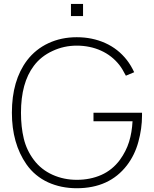

<svg xmlns="http://www.w3.org/2000/svg" viewBox="-20 -958 796 993"><path d="M409.5 -875H347V-937.5H409.5ZM714.5 -375V-360.5Q714.5 -293 695.5 -224Q677 -156 636.5 -103Q545.5 15.5 377 15.5Q336.5 15.5 299 7.8Q261.5 0 228.2 -15.2Q195 -30.5 166.8 -53.8Q138.5 -77 116.5 -108.5Q41.5 -216.5 41.5 -375Q41.5 -542 120 -646Q164 -703.5 230.2 -734.5Q296.5 -765.5 377 -765.5Q457 -765.5 524 -735.5Q591 -705.5 636.5 -647Q657 -620.5 674 -584.5L631 -566.5Q612.5 -602.5 598 -621Q579 -645.5 554.8 -664.5Q530.5 -683.5 502.2 -696.2Q474 -709 442.2 -715.5Q410.5 -722 377 -722Q310.5 -722 252 -694.5Q192 -667 155 -617.5Q88.5 -529.5 88.5 -375Q88.5 -301.5 103 -241.2Q117.5 -181 155 -131Q193 -80.5 252 -54Q310 -28 377 -28Q446.5 -28 503.8 -53.2Q561 -78.5 600 -131Q632.5 -176 647.5 -224.5Q662.5 -273 665.5 -331H463.5V-375Z"/></svg>

Font: Russisch Sans ExtraLight
Style: Regular
Weight: 200
Width: 4
Designer: Michael Sharanda (font) & Cristiano Sobral (main changes)
Foundry: Michael Sharanda
Version: Version 2.00;September 8, 2020;FontCreator 13.0.0.2681 64-bi